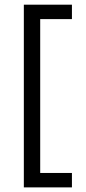

<svg xmlns="http://www.w3.org/2000/svg" viewBox="-20 -687 373 832"><path d="M83.3 125V-666.7H291.7V-604.2H154.2V62.5H291.7V125Z"/></svg>

Font: Afacad Flux
Style: Regular
Weight: 400
Designer: Kristian Moeller
Foundry: Dicotype
Version: Version 1.100